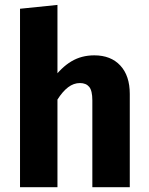

<svg xmlns="http://www.w3.org/2000/svg" viewBox="-20 -778 618 798"><path d="M363.8 -360.8Q363.8 -401.2 350.7 -417Q337.6 -432.8 312.2 -432.8Q286.2 -432.8 263.2 -415.4Q240.2 -398 218.8 -364.2L198 -447.4Q234.6 -497.8 276.6 -522.9Q318.6 -548 371.8 -548Q440.8 -548 480.1 -505.6Q519.4 -463.2 519.4 -387.6V0H363.8ZM63.2 0V-741.6L218.8 -757.6V0Z"/></svg>

Font: Firava
Style: Regular
Weight: 400
Designer: Carrois Corporate & Edenspiekermann AG
Foundry: Greg Finn Gibson
Version: Version 5.000